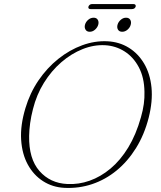

<svg xmlns="http://www.w3.org/2000/svg" viewBox="-20 -916 794 949"><path d="M510.5 -712Q570 -709 616.5 -680.2Q663 -651.5 692.5 -601.5Q722 -551.5 728.8 -483.8Q735.5 -416 715 -334.5Q693.5 -250.5 652.5 -184.5Q611.5 -118.5 556.2 -73.2Q501 -28 435.5 -6Q370 16 298.5 12.5Q239.5 9.5 192.8 -20.5Q146 -50.5 117.5 -102.5Q89 -154.5 84.5 -225.2Q80 -296 105.5 -381Q128 -456.5 170.2 -518.5Q212.5 -580.5 268.2 -625Q324 -669.5 386.2 -692.2Q448.5 -715 510.5 -712ZM312.5 -6.5Q368.5 -3.5 423 -22.8Q477.5 -42 526.5 -83Q575.5 -124 614 -187.2Q652.5 -250.5 676.5 -336Q686.5 -370.5 690.8 -402Q695 -433.5 694 -462Q693 -533 666.2 -583.5Q639.5 -634 595.8 -661.8Q552 -689.5 499.5 -692.5Q444 -695.5 388.2 -673.2Q332.5 -651 283.2 -608.5Q234 -566 197.2 -506.8Q160.5 -447.5 143 -377Q133.5 -340.5 129 -307.2Q124.5 -274 124 -244.5Q122 -131 175 -70.8Q228 -10.5 312.5 -6.5ZM423.5 -759Q409 -759 402.8 -769.5Q396.5 -780 400 -793.5Q404 -808 416 -818.2Q428 -828.5 443 -828.5Q457 -828.5 463.2 -818.2Q469.5 -808 465.5 -793.5Q461.5 -780 449.8 -769.5Q438 -759 423.5 -759ZM584 -759Q569.5 -759 563.2 -769.5Q557 -780 561 -794Q565 -808 577 -818.2Q589 -828.5 603 -828.5Q617.5 -828.5 623.8 -818.2Q630 -808 626 -793.5Q622.5 -780 610.5 -769.5Q598.5 -759 584 -759ZM417 -883Q419 -889 423.8 -892.5Q428.5 -896 435.5 -896H639Q646 -896 649 -892.5Q652 -889 650.5 -883Q648.5 -877.5 643.8 -874.2Q639 -871 631.5 -871H428Q421.5 -871 418.5 -874.2Q415.5 -877.5 417 -883Z"/></svg>

Font: Fraunces Thin
Style: Italic
Weight: 250
Italic angle: -16°
Version: Version 1.000;[b76b70a41]